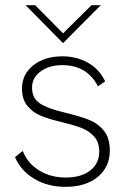

<svg xmlns="http://www.w3.org/2000/svg" viewBox="-20 -717 503 743"><path d="M38 -109 68 -133Q86 -86 130.5 -58Q175 -30 235 -30Q294 -30 329 -57Q364 -84 364 -131Q364 -167 344 -189Q324 -211 295 -222Q266 -233 217 -245Q169 -256 137 -269.5Q105 -283 85 -308.5Q65 -334 65 -374Q65 -429 108.5 -464Q152 -499 222 -499Q276 -499 320 -474.5Q364 -450 387 -402L359 -383Q317 -465 221 -465Q170 -465 137 -440.5Q104 -416 104 -378Q104 -337 134 -317Q164 -297 228 -282Q286 -268 321.5 -254.5Q357 -241 381 -212.5Q405 -184 405 -135Q405 -71 358.5 -32.5Q312 6 234 6Q164 6 112 -25.5Q60 -57 38 -109ZM79 -697H116L224 -588L334 -697H370L224 -550Z"/></svg>

Font: Hanken Grotesk ExtraLight
Style: Regular
Weight: 200
Designer: Alfredo Marco Pradil
Foundry: Hanken Design Co.
Version: Version 3.014